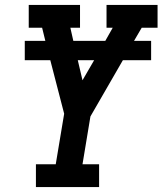

<svg xmlns="http://www.w3.org/2000/svg" viewBox="-20 -755 656 775"><path d="M125 0V-92H205L239 -296L183 -512H80V-590H163L150 -643H96V-735H303V-643H264L276 -590H405L435 -643H410V-735H616V-643H552L521 -590H590V-512H476L345 -285L313 -92H380V0ZM313 -431 360 -512H294Z"/></svg>

Font: Iosevka Slab SmBdExObl
Style: Regular
Weight: 600
Width: 7
Italic angle: -9°
Monospace: yes
Designer: Belleve Invis
Foundry: Belleve Invis
Version: Version 11.1.0; ttfautohint (v1.8.3)